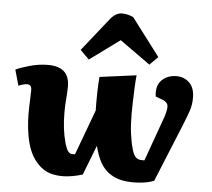

<svg xmlns="http://www.w3.org/2000/svg" viewBox="-56 -875 1046 948"><g transform="rotate(5 467.0 -401.0)"><path d="M289 12Q230 12 194.5 -11Q159 -34 135 -76Q121 -101 111.5 -136Q102 -171 98 -208.5Q94 -246 94 -279Q94 -314 95.5 -347Q97 -380 97 -397Q97 -413 91 -419Q85 -425 74 -425Q66 -425 53.5 -421.5Q41 -418 32 -414L10 -492Q41 -506 83.5 -517.5Q126 -529 170 -529Q276 -529 276 -431Q276 -405 273 -370.5Q270 -336 270 -305Q270 -260 274.5 -223Q279 -186 289 -150Q297 -123 305.5 -112Q314 -101 325 -101H340L423 -325Q422 -366 423 -413Q424 -460 427 -492L609 -516Q606 -490 604.5 -455Q603 -420 602 -385.5Q601 -351 601 -325Q601 -271 606.5 -228Q612 -185 622 -150Q630 -123 641 -112Q652 -101 670 -101H684L763 -321Q776 -360 774 -378.5Q772 -397 747 -407L712 -420Q705 -474 733.5 -501.5Q762 -529 806 -529Q844 -529 870 -504Q896 -479 896 -429Q896 -394 885.5 -363.5Q875 -333 858 -291L741 -5Q716 5 689.5 8.5Q663 12 635 12Q521 12 474 -71Q456 -104 444 -152L387 -5Q362 3 336 7.5Q310 12 289 12ZM708 -615 667 -574 516 -682 367 -573 323 -617 451 -778Q479 -814 511 -814Q525 -814 539.5 -810.5Q554 -807 567 -801Z"/></g></svg>

Font: Literata 12pt ExtraBold
Style: Italic
Weight: 800
Italic angle: -2°
Designer: Latin by Veronika Burian and Jose Scaglione. Greek by Irene Vlachou. Cyrillic by Vera Evstafieva
Foundry: TypeTogether
Version: Version 3.002